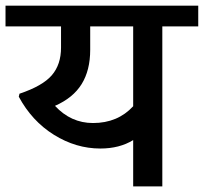

<svg xmlns="http://www.w3.org/2000/svg" viewBox="-35 -669 732 689"><path d="M298.8 -227.5Q387.3 -227.5 442.9 -287.7V-574.3H288.7V-490.4Q288.7 -416.6 257.8 -367Q227 -317.5 162.3 -289.2Q219.4 -227.5 298.8 -227.5ZM442.9 0V-166.3Q393.8 -136 325.1 -136Q237.6 -136 158.5 -185.3Q79.4 -234.6 32.4 -322L34.9 -332.7Q117.8 -360.5 150.9 -398.9Q184 -437.3 184 -498V-574.3H-15.2V-648.6H676.4V-574.3H547.5V0Z"/></svg>

Font: Khula Semibold
Style: Regular
Weight: 600
Designer: Erin McLaughlin, Steve Matteson
Version: Version 1.000;PS 1.0;hotconv 1.0.72;makeotf.lib2.5.5900; ttf